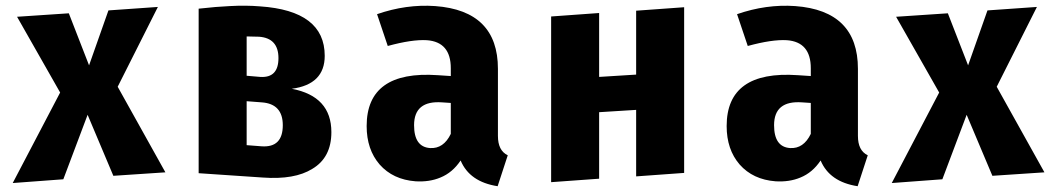

<svg xmlns="http://www.w3.org/2000/svg" viewBox="-20 -614 3656 664"><path d="M552 -18 372 -6 283 -217 199 6 24 19 188 -294 39 -556 218 -568 288 -388 355 -578 526 -590 387 -314Z M1126 -157Q1126 -69 1060 -30Q999 8 889 0L667 -15V-584Q729 -591 775 -593Q831 -596 879 -592Q1103 -577 1103 -421Q1103 -322 989 -307Q1126 -281 1126 -157ZM833 -488V-352L880 -348Q943 -344 943 -413Q943 -482 876 -487ZM885 -108Q958 -103 958 -181Q958 -255 885 -260L833 -264V-112Z M1702 -144Q1702 -93 1736 -77L1701 30Q1604 15 1573 -59Q1545 -17 1503 0Q1465 16 1417 13Q1339 7 1293 -45Q1248 -97 1248 -178Q1248 -371 1494 -354L1539 -351V-378Q1539 -469 1456 -475Q1405 -478 1321 -455L1284 -565Q1385 -600 1485 -593Q1702 -577 1702 -376ZM1539 -151V-258L1509 -260Q1412 -267 1412 -181Q1412 -106 1467 -102Q1514 -99 1539 -151Z M2180 -234 2052 -226V4L1886 16V-557L2052 -569V-348L2180 -356V-577L2346 -589V-16L2180 -4Z M2947 -144Q2947 -93 2981 -77L2946 30Q2849 15 2818 -59Q2790 -17 2748 0Q2710 16 2662 13Q2584 7 2538 -45Q2493 -97 2493 -178Q2493 -371 2739 -354L2784 -351V-378Q2784 -469 2701 -475Q2650 -478 2566 -455L2529 -565Q2630 -600 2730 -593Q2947 -577 2947 -376ZM2784 -151V-258L2754 -260Q2657 -267 2657 -181Q2657 -106 2712 -102Q2759 -99 2784 -151Z M3592 -18 3412 -6 3323 -217 3239 6 3064 19 3228 -294 3079 -556 3258 -568 3328 -388 3395 -578 3566 -590 3427 -314Z"/></svg>

Font: Xiangcui Wave Sans Xiangcui Wave Sans
Style: Regular
Weight: 800
Width: 3
Version: Version 0.920;March 28, 2024;FontCreator 14.0.0.2814 64-bit